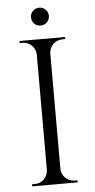

<svg xmlns="http://www.w3.org/2000/svg" viewBox="-58 -886 454 921"><g transform="rotate(-5 169.0 -425.5)"><path d="M136 -777Q124 -790 124 -808Q124 -826 136 -838Q149 -851 167 -851Q185 -851 197 -838Q210 -826 210 -808Q210 -790 197 -777Q185 -765 167 -765Q149 -765 136 -777ZM278 0H59V-10H72Q98 -10 117 -28Q135 -47 136 -73V-628Q135 -654 117 -672Q98 -690 72 -690H59V-700H278V-690H265Q239 -690 220 -672Q202 -654 201 -628V-73Q201 -47 220 -28Q239 -10 265 -10H278Z"/></g></svg>

Font: Cinzel(RUS BY LYAJKA)
Style: Regular
Weight: 400
Designer: Natanael Gama
Version: Version 1.001;PS 001.001;hotconv 1.0.56;makeotf.lib2.0.21325